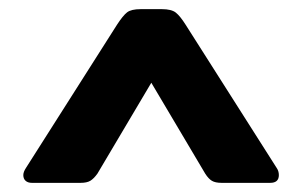

<svg xmlns="http://www.w3.org/2000/svg" viewBox="-20 -739 662 420"><path d="M31 -356Q31 -363 37 -372L236 -685Q249 -705 258 -712Q267 -719 288 -719H334Q355 -719 364.5 -711.5Q374 -704 386 -685L585 -372Q590 -365 590 -356Q590 -339 571 -339H465Q451 -339 443.5 -343.5Q436 -348 429 -359L311 -558L193 -359Q185 -348 177.5 -343.5Q170 -339 156 -339H50Q41 -339 36 -343.5Q31 -348 31 -356Z"/></svg>

Font: Mitr Medium
Style: Regular
Weight: 500
Designer: Thanarat Vachiruckul
Foundry: Cadson Demak
Version: Version 1.002